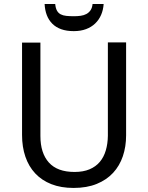

<svg xmlns="http://www.w3.org/2000/svg" viewBox="-20 -926 738 956"><path d="M607.9 -714.8V-252Q607.9 -196.3 591.8 -148.4Q575.7 -100.6 543.2 -65.4Q510.7 -30.3 461.7 -10.3Q412.6 9.8 346.2 9.8Q283.7 9.8 235.8 -9Q188 -27.8 155.5 -62.5Q123 -97.2 106.4 -145.8Q89.8 -194.3 89.8 -253.9V-713.9H181.2V-249Q181.2 -163.6 223.4 -116.7Q265.6 -69.8 351.1 -69.8Q394.5 -69.8 425.8 -83Q457 -96.2 477.1 -120.1Q497.1 -144 506.8 -177.2Q516.6 -210.4 517.1 -250V-714.8ZM496.1 -906.2Q494.1 -876.5 483.4 -851.8Q472.7 -827.1 453.9 -809.1Q435.1 -791 408.4 -781Q381.8 -771 347.2 -771Q311.5 -771 284.9 -780.5Q258.3 -790 240.5 -807.9Q222.7 -825.7 213.1 -850.6Q203.6 -875.5 202.1 -906.2H254.9Q256.8 -885.3 263.7 -873Q270.5 -860.8 282.2 -854.7Q293.9 -848.6 310.3 -846.9Q326.7 -845.2 348.1 -845.2Q365.7 -845.2 381.6 -847.4Q397.5 -849.6 409.9 -856.2Q422.4 -862.8 430.7 -874.8Q439 -886.7 440.9 -906.2Z"/></svg>

Font: Genotype
Style: Regular
Weight: 400
Foundry: Ascender Corporation
Version: Version 1.00